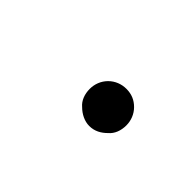

<svg xmlns="http://www.w3.org/2000/svg" viewBox="-24 -381 230 230"><g transform="rotate(45 91.0 -266.5)"><path d="M142 -267C142 -275 139 -283 133 -289C127 -295 120 -298 111 -298C103 -298 95 -295 89 -289C83 -283 80 -275 80 -267C80 -258 83 -250 89 -245C95 -239 103 -235 111 -235C120 -235 127 -239 133 -245C139 -250 142 -258 142 -267Z"/></g></svg>

Font: Nupuram ExtraLight
Style: Regular
Weight: 200
Designer: Santhosh Thottingal (santhosh.thottingal@gmail.com)
Foundry: SMC
Version: Version 1.000